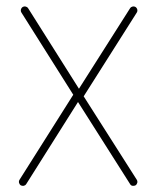

<svg xmlns="http://www.w3.org/2000/svg" viewBox="-20 -591 493 608"><path d="M413 -22 245 -286 413 -551C417 -557 415 -565 409 -569C404 -572 396 -571 392 -565L230 -310L69 -565C65 -571 57 -572 52 -569C46 -565 44 -557 48 -551L212 -291L42 -22C38 -16 40 -8 46 -4C52 -1 59 -2 63 -8L227 -268L392 -8C395 -2 403 -1 409 -4C415 -8 417 -16 413 -22Z"/></svg>

Font: LS
Style: Light
Weight: 300
Designer: BSozoo
Foundry: BSozoo
Version: Version 001.000